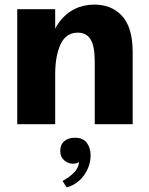

<svg xmlns="http://www.w3.org/2000/svg" viewBox="-20 -540 646 835"><path d="M392 -274Q392 -339 374 -368.5Q356 -398 319 -398Q267 -398 243.5 -347.5Q220 -297 220 -217L203 -280L197 -356Q211 -408 238 -444.5Q265 -481 304 -500.5Q343 -520 390 -520Q466 -520 511.5 -470Q557 -420 557 -312V0H392ZM55 -500H220V0H55ZM252 247Q280 232 301 211.5Q322 191 324 163Q322 167 314 169.5Q306 172 297 172Q276 172 259 157Q242 142 242 116Q242 89 259.5 74Q277 59 306 59Q341 59 357.5 81Q374 103 374 135Q374 182 345.5 222Q317 262 270 275Z"/></svg>

Font: Moderustic
Style: Bold
Weight: 700
Designer: Tural Alisoy
Foundry: TAFT Foundry
Version: Version 2.120